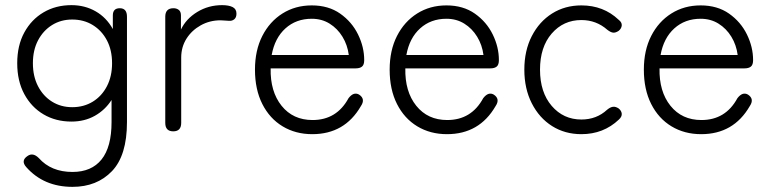

<svg xmlns="http://www.w3.org/2000/svg" viewBox="-20 -511 3002 747"><path d="M262 216Q150 216 82 139Q60 114 87 96Q108 81 131 104Q179 158 262 158Q336 158 375 109.5Q414 61 414 -36V-122Q389 -83 349 -60.5Q309 -38 258 -38Q197 -38 149.5 -66Q102 -94 74.5 -145Q47 -196 47 -265Q47 -334 74.5 -384.5Q102 -435 149.5 -463Q197 -491 258 -491Q310 -491 352 -467Q394 -443 419 -398V-451Q419 -479 446 -479Q474 -479 474 -446V-36Q474 94 415.5 155Q357 216 262 216ZM261 -94Q306 -94 341 -115.5Q376 -137 396 -175.5Q416 -214 416 -265Q416 -316 396 -354Q376 -392 341 -413.5Q306 -435 261 -435Q217 -435 182.5 -413.5Q148 -392 128 -354Q108 -316 108 -265Q108 -214 128 -175.5Q148 -137 182.5 -115.5Q217 -94 261 -94Z M654 0Q623 0 623 -33V-446Q623 -479 655 -479Q667 -479 675.5 -472.5Q684 -466 684 -451V-396Q704 -438 747.5 -464.5Q791 -491 844 -491Q870 -491 885 -483.5Q900 -476 900 -458Q900 -443 891.5 -436Q883 -429 871 -430Q864 -430 855.5 -431Q847 -432 838 -432Q796 -432 761 -412.5Q726 -393 705.5 -360.5Q685 -328 685 -287V-33Q685 0 654 0Z M1195 11Q1130 11 1079.5 -19.5Q1029 -50 1000.5 -106.5Q972 -163 972 -240Q972 -315 1000.5 -371Q1029 -427 1079 -458.5Q1129 -490 1193 -490Q1258 -490 1303.5 -458Q1349 -426 1373 -377Q1397 -328 1397 -277Q1397 -259 1388.5 -252Q1380 -245 1364 -245H1033Q1031 -155 1075.5 -99.5Q1120 -44 1196 -44Q1290 -44 1336 -129Q1356 -155 1377 -143Q1403 -126 1384 -98Q1321 11 1195 11ZM1037 -297H1337Q1332 -336 1312.5 -368Q1293 -400 1262.5 -419Q1232 -438 1193 -438Q1132 -438 1090.5 -400.5Q1049 -363 1037 -297Z M1719 11Q1654 11 1603.5 -19.5Q1553 -50 1524.5 -106.5Q1496 -163 1496 -240Q1496 -315 1524.5 -371Q1553 -427 1603 -458.5Q1653 -490 1717 -490Q1782 -490 1827.5 -458Q1873 -426 1897 -377Q1921 -328 1921 -277Q1921 -259 1912.5 -252Q1904 -245 1888 -245H1557Q1555 -155 1599.5 -99.5Q1644 -44 1720 -44Q1814 -44 1860 -129Q1880 -155 1901 -143Q1927 -126 1908 -98Q1845 11 1719 11ZM1561 -297H1861Q1856 -336 1836.5 -368Q1817 -400 1786.5 -419Q1756 -438 1717 -438Q1656 -438 1614.5 -400.5Q1573 -363 1561 -297Z M2242 11Q2178 11 2128 -20.5Q2078 -52 2049 -109Q2020 -166 2020 -240Q2020 -314 2049 -370.5Q2078 -427 2128 -458.5Q2178 -490 2242 -490Q2328 -490 2387 -434Q2400 -424 2399 -412Q2398 -400 2387 -391Q2375 -383 2365.5 -384Q2356 -385 2343 -395Q2300 -433 2242 -433Q2172 -433 2126.5 -380.5Q2081 -328 2081 -240Q2081 -152 2126.5 -99Q2172 -46 2242 -46Q2301 -46 2342 -84Q2354 -94 2364.5 -95.5Q2375 -97 2387 -89Q2398 -80 2399 -68.5Q2400 -57 2388 -46Q2328 11 2242 11Z M2708 11Q2643 11 2592.5 -19.5Q2542 -50 2513.5 -106.5Q2485 -163 2485 -240Q2485 -315 2513.5 -371Q2542 -427 2592 -458.5Q2642 -490 2706 -490Q2771 -490 2816.5 -458Q2862 -426 2886 -377Q2910 -328 2910 -277Q2910 -259 2901.5 -252Q2893 -245 2877 -245H2546Q2544 -155 2588.5 -99.5Q2633 -44 2709 -44Q2803 -44 2849 -129Q2869 -155 2890 -143Q2916 -126 2897 -98Q2834 11 2708 11ZM2550 -297H2850Q2845 -336 2825.5 -368Q2806 -400 2775.5 -419Q2745 -438 2706 -438Q2645 -438 2603.5 -400.5Q2562 -363 2550 -297Z"/></svg>

Font: Shin Retro Maru Gothic Regular
Style: Regular
Weight: 400
Designer: Iose
Foundry: Typographish
Version: Version 1.002